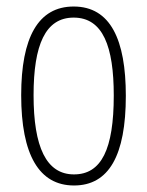

<svg xmlns="http://www.w3.org/2000/svg" viewBox="-20 -652 452 589"><path d="M366 -358C366 -530 319 -632 206 -632C97 -632 45 -537 45 -360C45 -177 100 -83 207 -83C314 -83 366 -175 366 -358ZM83 -360C83 -514 119 -598 206 -598C296 -598 329 -509 329 -359C329 -194 291 -117 207 -117C122 -117 83 -201 83 -360Z"/></svg>

Font: Noto Sans Kannada UI ExtraCondensed ExtraLight
Style: Regular
Weight: 200
Width: 2
Designer: Jelle Bosma - Monotype Design Team
Foundry: Monotype Imaging Inc.
Version: Version 2.005